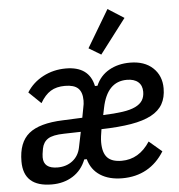

<svg xmlns="http://www.w3.org/2000/svg" viewBox="-55 -847 849 912"><g transform="rotate(-5 369.0 -391.5)"><path d="M190 -66Q232 -66 261.5 -89Q291 -112 299 -152L314 -225L234 -223Q180 -222 157 -207Q134 -192 128 -161Q125 -145 124 -135.5Q123 -126 123 -120Q123 -66 190 -66ZM553 -452Q459 -452 434 -329L427 -295Q482 -297 520 -302.5Q558 -308 581.5 -319.5Q605 -331 615.5 -348Q626 -365 626 -389Q626 -419 607 -435.5Q588 -452 553 -452ZM156 12Q21 12 21 -109Q21 -200 71.5 -241.5Q122 -283 234 -287L327 -291L336 -339Q338 -347 339 -355.5Q340 -364 340 -372Q340 -412 320.5 -430.5Q301 -449 258 -449Q217 -449 189.5 -432Q162 -415 140 -377L82 -433Q111 -479 160.5 -505Q210 -531 269 -531Q380 -531 400 -436H412Q432 -483 475 -507.5Q518 -532 575 -532Q644 -532 684 -494.5Q724 -457 724 -397Q724 -353 706.5 -322Q689 -291 651.5 -271Q614 -251 555 -241Q496 -231 413 -229Q410 -212 408 -196Q406 -180 406 -167Q406 -117 427.5 -94Q449 -71 496 -71Q579 -71 631 -151L692 -99Q658 -44 607.5 -16Q557 12 492 12Q429 12 387 -15Q345 -42 331 -93H319Q299 -42 256 -15Q213 12 156 12ZM443 -582 385 -617 491 -795 568 -746Z"/></g></svg>

Font: IBM Plex Sans Condensed Medium
Style: Italic
Weight: 500
Width: 3
Italic angle: -11°
Designer: Mike Abbink, Paul van der Laan, Pieter van Rosmalen
Foundry: Bold Monday
Version: Version 1.3